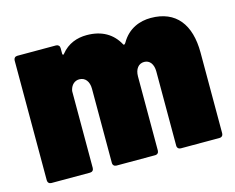

<svg xmlns="http://www.w3.org/2000/svg" viewBox="-80 -643 929 758"><g transform="rotate(-15 385.0 -264.0)"><path d="M590 -528C547 -528 498 -512 468 -459C464 -453 460 -451 458 -456C433 -502 390 -528 328 -528C289 -528 251 -515 223 -480C220 -475 216 -477 216 -482V-505C216 -514 210 -520 201 -520H43C34 -520 28 -514 28 -505V-15C28 -6 34 0 43 0H201C210 0 216 -6 216 -15V-326C216 -328 216 -331 217 -334C222 -354 236 -367 255 -367C279 -367 294 -348 294 -318V-15C294 -6 300 0 309 0H467C476 0 482 -6 482 -15V-318C482 -348 497 -367 520 -367C543 -367 557 -348 557 -318V-15C557 -6 563 0 572 0H730C739 0 745 -6 745 -15V-345C745 -460 693 -528 590 -528Z"/></g></svg>

Font: Barlow Semi Condensed Black
Style: Regular
Weight: 900
Width: 4
Designer: Jeremy Tribby
Foundry: Tribby Type
Version: Version 1.408;PS 001.408;hotconv 1.0.88;makeotf.lib2.5.64775